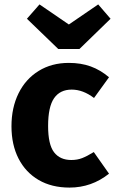

<svg xmlns="http://www.w3.org/2000/svg" viewBox="-20 -833 521 870"><path d="M474 -483 406 -389Q356 -427 305 -427Q252 -427 225 -388Q198 -349 198 -262Q198 -178 225 -143Q252 -108 303 -108Q330 -108 352 -116.5Q374 -125 405 -144L474 -46Q395 17 295 17Q214 17 155 -17.5Q96 -52 64 -114.5Q32 -177 32 -261Q32 -345 64 -410Q96 -475 155 -511.5Q214 -548 292 -548Q347 -548 391 -532Q435 -516 474 -483ZM481 -748 340 -611H244L102 -748L159 -813L292 -722L425 -813Z"/></svg>

Font: Statis Sans
Style: Bold
Weight: 700
Designer: bBox Type GmbH
Foundry: bBox Type GmbH
Version: Version 1.000